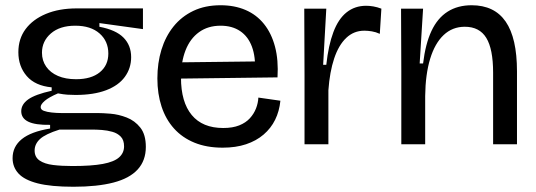

<svg xmlns="http://www.w3.org/2000/svg" viewBox="-20 -550 2045 732"><path d="M260 162Q174 162 123.5 149Q73 136 50.5 111.5Q28 87 28 53Q28 9 63 -19.5Q98 -48 171 -60V-74Q115 -73 88 -86Q61 -99 61 -126Q61 -152 87.5 -171Q114 -190 177 -204V-217Q114 -223 82 -260Q50 -297 50 -351Q50 -402 77.5 -439Q105 -476 155 -497Q205 -518 273 -518H525V-439L359 -462V-448Q422 -436 451 -406.5Q480 -377 480 -332Q480 -290 456 -257Q432 -224 384.5 -206Q337 -188 268 -188Q252 -188 237 -189Q222 -190 201 -194Q166 -179 150.5 -165.5Q135 -152 135 -142Q135 -132 147 -127.5Q159 -123 177.5 -121Q196 -119 214 -119H353Q371 -119 401.5 -116.5Q432 -114 463 -102Q494 -90 515 -63.5Q536 -37 536 10Q536 62 505 96Q474 130 412.5 146Q351 162 260 162ZM256 83Q329 83 372 75Q415 67 434 50Q453 33 453 8Q453 -16 440.5 -29Q428 -42 408.5 -47.5Q389 -53 368.5 -54.5Q348 -56 331 -56H207Q153 -39 132.5 -20Q112 -1 112 24Q112 49 131 62Q150 75 182.5 79Q215 83 256 83ZM270 -248Q328 -248 360.5 -274.5Q393 -301 393 -346Q393 -393 359.5 -422.5Q326 -452 267 -452Q208 -452 174 -422.5Q140 -393 140 -349Q140 -319 156 -296Q172 -273 201 -260.5Q230 -248 270 -248Z M829 13Q768 13 721.5 -6Q675 -25 643.5 -60Q612 -95 596 -143.5Q580 -192 580 -251Q580 -310 595.5 -360.5Q611 -411 641.5 -449Q672 -487 717 -508.5Q762 -530 821 -530Q874 -530 916 -512Q958 -494 986.5 -458.5Q1015 -423 1028.5 -372Q1042 -321 1038 -255L637 -250V-312L977 -316L952 -278Q955 -333 940.5 -372Q926 -411 895.5 -431.5Q865 -452 821 -452Q773 -452 739 -427.5Q705 -403 687.5 -358.5Q670 -314 670 -254Q670 -161 711 -111.5Q752 -62 831 -62Q867 -62 892 -72Q917 -82 932.5 -99Q948 -116 956 -136.5Q964 -157 965 -178L1049 -166Q1045 -126 1029 -93.5Q1013 -61 985 -37Q957 -13 918 0Q879 13 829 13Z M1141 0V-260L1140 -517H1224L1212 -303H1224Q1232 -377 1251 -427.5Q1270 -478 1301.5 -503Q1333 -528 1376 -528Q1389 -528 1403.5 -525.5Q1418 -523 1434 -517L1428 -421Q1413 -428 1397.5 -430.5Q1382 -433 1369 -433Q1329 -433 1300 -405.5Q1271 -378 1254 -327Q1237 -276 1232 -206V0Z M1510 0V-278L1509 -517H1593L1580 -308H1593Q1602 -383 1625 -432Q1648 -481 1686.5 -505.5Q1725 -530 1778 -530Q1865 -530 1908 -467.5Q1951 -405 1951 -278V0H1860V-273Q1860 -363 1834 -405.5Q1808 -448 1752 -448Q1705 -448 1671.5 -416.5Q1638 -385 1620 -326Q1602 -267 1601 -184V0Z"/></svg>

Font: Bricolage Grotesque 60pt
Style: Regular
Weight: 400
Version: Version 1.001;gftools[0.9.33.dev8+g029e19f]